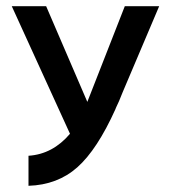

<svg xmlns="http://www.w3.org/2000/svg" viewBox="-20 -585 552 620"><path d="M376 -287Q364 -256 354 -236L353 -233Q294 -102 230 -45Q166 12 72 15V-82Q150 -87 206 -153L18 -565H129L262 -256L383 -565H494Z"/></svg>

Font: MB Grotesk
Style: Regular
Weight: 400
Designer: Nawras Khrais
Foundry: Nawras Khrais
Version: Version 1.000;PS 001.000;hotconv 1.0.88;makeotf.lib2.5.64775